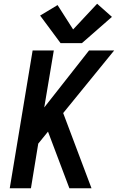

<svg xmlns="http://www.w3.org/2000/svg" viewBox="-20 -1004 629 1024"><path d="M32 0H145L184 -238L236 -302L350 0H468L317 -401L589 -735H455L216 -431L267 -735H154ZM303 -774H417L577 -914L498 -984L370 -847L287 -977L194 -921Z"/></svg>

Font: Iosevka Sparkle SmBdObl
Style: Regular
Weight: 600
Italic angle: -9°
Designer: Belleve Invis
Foundry: Belleve Invis
Version: Version 4.5.0; ttfautohint (v1.8.3)